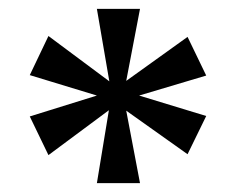

<svg xmlns="http://www.w3.org/2000/svg" viewBox="-20 -819 531 432"><path d="M225 -571 89 -470 47 -557 198 -604 47 -650 89 -738 226 -636 198 -799H295L264 -637L402 -736L444 -649L293 -604L444 -558L402 -472L264 -570L295 -407H198Z"/></svg>

Font: Noto Serif Sinhala SemiCondensed SemiBold
Style: Regular
Weight: 600
Width: 4
Designer: Jelle Bosma - Monotype Design Team
Foundry: Monotype Imaging Inc.
Version: Version 2.007; ttfautohint (v1.8.4.7-5d5b)